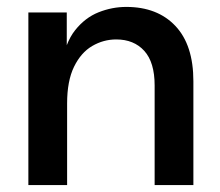

<svg xmlns="http://www.w3.org/2000/svg" viewBox="-20 -535 635 555"><path d="M539 0H427V-288Q427 -355 397 -388Q367 -421 316 -421Q279 -421 246.5 -402Q214 -383 194 -342Q174 -301 174 -236V0H62V-499H173V-345H158Q168 -411 197 -447.5Q226 -484 265 -499.5Q304 -515 345 -515Q435 -515 487 -460Q539 -405 539 -300Z"/></svg>

Font: Wix Madefor Display SemiBold
Style: Regular
Weight: 600
Designer: Dalton Maag Ltd
Foundry: Dalton Maag Ltd
Version: Version 3.100